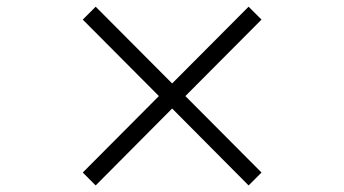

<svg xmlns="http://www.w3.org/2000/svg" viewBox="-20 -590 1040 580"><path d="M731 -29.8 500 -262.2 269 -29.8 230 -68.8 460 -299.8 230 -530.8 269 -569.8 500 -337.9 731 -569.8 770 -530.8 540 -299.8 770 -68.8Z"/></svg>

Font: Charis SIL CyrE
Style: Italic
Weight: 400
Italic angle: -11°
Foundry: SIL International
Version: Version 5.000